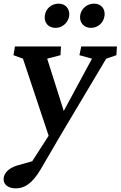

<svg xmlns="http://www.w3.org/2000/svg" viewBox="-42 -766 662 1054"><path d="M600 -511H404L394 -463L463 -444L308 -157L217 -444L290 -463L293 -511H40L32 -463L84 -444L225 -21L135 119L54 142C7 156 -18 182 -22 211C-26 244 0 268 44 268C92 268 134 243 181 164L295 -31L541 -444L597 -463ZM204 -680C199 -643 222 -613 263 -613C302 -613 333 -643 338 -680C342 -716 319 -746 280 -746C238 -746 208 -716 204 -680ZM398 -680C393 -643 418 -613 457 -613C498 -613 527 -643 532 -680C536 -716 515 -746 474 -746C434 -746 402 -716 398 -680Z"/></svg>

Font: TPK Tissa Web SemiBold
Style: Italic
Weight: 600
Italic angle: -7°
Designer: Jacques Le Bailly, Suppakit Chalermlarp | Katatrad Co.,Ltd.
Foundry: Jacques Le Bailly, Cadson Demak Co.,Ltd.
Version: Version 5.000;Glyphs 3.1.2 (3151)